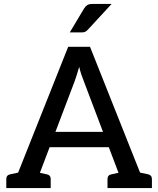

<svg xmlns="http://www.w3.org/2000/svg" viewBox="-20 -957 806 977"><path d="M41 0 327 -719H438L724 0H640Q625 0 616 -7Q607 -14 603 -25L406 -545Q400 -560 394 -577.5Q388 -595 383 -617Q377 -595 371 -577Q365 -559 360 -544L163 -25Q159 -16 149.5 -8Q140 0 126 0ZM120 0V-64H184V0ZM209 -208 233 -286H533L557 -208ZM580 0V-64H647V0ZM12 0V-46Q12 -56 17 -62Q22 -68 32 -70L102 -85L113 0ZM137 0 149 -85 218 -70Q228 -68 233 -62Q238 -56 238 -46V0ZM527 0V-46Q527 -56 532 -62Q537 -68 547 -70L617 -85L628 0ZM652 0 664 -85 734 -70Q743 -68 748 -62Q753 -56 753 -46V0ZM335 -792 408 -914Q415 -925 424 -931Q433 -937 451 -937H548L429 -808Q421 -799 414 -795.5Q407 -792 395 -792Z"/></svg>

Font: Aleo Medium
Style: Regular
Weight: 500
Designer: Alessio Laiso
Foundry: Alessio Laiso
Version: Version 2.001;gftools[0.9.29]